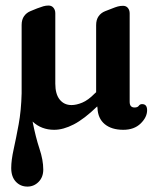

<svg xmlns="http://www.w3.org/2000/svg" viewBox="-20 -468 576 710"><path d="M436 12Q392.5 12 367.2 -9Q342 -30 340.5 -68.5L339.5 -74.5Q291.5 -28 252.8 -8Q214 12 180.5 12Q133 12 100.5 -18.5Q112 40 126 82Q140 124 140 159Q140 187 122.8 204.5Q105.5 222 81.5 222Q55.5 222 38.5 203.8Q21.5 185.5 21.5 153.5Q21.5 124.5 30.5 84Q39.5 43.5 49 -8.2Q58.5 -60 60 -123Q60 -124.5 60 -126.5V-375.5Q60 -395.5 69 -408.2Q78 -421 93 -427L117.5 -437Q131 -442 140.2 -444.8Q149.5 -447.5 159.5 -447.5Q171 -447.5 177.8 -439.2Q184.5 -431 184.5 -419V-158.5Q184.5 -120 200.8 -99.8Q217 -79.5 244.5 -79.5Q262.5 -79.5 284.2 -88.5Q306 -97.5 330 -122L335.5 -127V-375Q335.5 -395 344.5 -407.8Q353.5 -420.5 368.5 -426.5L393 -436Q406.5 -441.5 415.5 -444Q424.5 -446.5 435 -446.5Q446.5 -446.5 453 -438.5Q459.5 -430.5 459.5 -418.5V-91.5Q459.5 -70.5 477.5 -70.5Q489 -70.5 493.2 -76.8Q497.5 -83 505.5 -83Q524 -83 524 -60.5Q524 -34.5 500 -11.2Q476 12 436 12Z"/></svg>

Font: Fraunces 144pt SuperSoft SemiBold
Style: Regular
Weight: 600
Version: Version 1.000;[b76b70a41]